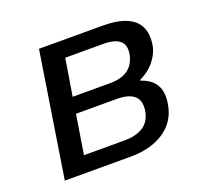

<svg xmlns="http://www.w3.org/2000/svg" viewBox="-93 -608 774 719"><g transform="rotate(-20 294.0 -248.5)"><path d="M50 0 128 -497H380Q442 -497 478 -480.5Q514 -464 527 -433Q540 -402 531 -357Q526 -337 514 -318Q502 -299 484.5 -284Q467 -269 444 -258V-255Q487 -241 503.5 -210Q520 -179 509 -128Q496 -67 443.5 -33.5Q391 0 312 0ZM150 -65H313Q355 -65 383.5 -81.5Q412 -98 421 -136Q430 -180 408 -200.5Q386 -221 338 -221H175ZM185 -285H336Q379 -285 405 -303.5Q431 -322 439 -358Q447 -397 426.5 -414.5Q406 -432 361 -432H209Z"/></g></svg>

Font: Nunito Sans 7pt SemiCondensed Medium
Style: Italic
Weight: 500
Width: 4
Italic angle: -9°
Designer: Vernon Adams
Foundry: Vernon Adams
Version: Version 3.101;gftools[0.9.27]